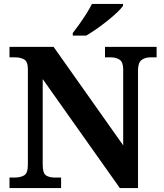

<svg xmlns="http://www.w3.org/2000/svg" viewBox="-20 -951 828 971"><path d="M28 0V-53H53Q83 -53 102 -64Q121 -75 121 -118V-600Q121 -640 102 -650.5Q83 -661 58 -661H28V-714H251L603 -216V-600Q603 -637 585 -649Q567 -661 541 -661H511V-714H772V-661H741Q714 -661 696 -647.5Q678 -634 678 -596V0H586L196 -551V-118Q196 -75 212.5 -64Q229 -53 259 -53H289V0ZM348 -784Q363 -803 381.5 -829Q400 -855 417 -882Q434 -909 445 -931H602V-921Q593 -908 572 -888Q551 -868 523.5 -846Q496 -824 468 -804.5Q440 -785 416 -771H348Z"/></svg>

Font: Noto Serif Myanmar
Style: Bold
Weight: 700
Designer: Ben Mitchell and the Monotype Design Team
Foundry: Monotype Imaging Inc.
Version: Version 2.106; ttfautohint (v1.8.4.7-5d5b)